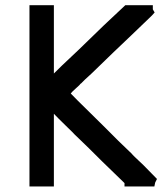

<svg xmlns="http://www.w3.org/2000/svg" viewBox="-20 -710 621 722"><path d="M544.9 -8.8H535.2H530.3H526.4H515.6H505.9H496.1H485.4H476.6H467.8H448.2V-21.5Q343.8 -122.1 314.5 -152.3Q308.6 -158.2 259.8 -205.1Q259.8 -206.1 228 -236.8Q196.3 -267.6 182.6 -282.2V-8.8H164.1H161.1H158.2H148.4H138.7H132.8H125H117.2H109.4H90.8V-690.4H109.4H112.3H115.2H125H133.8H141.6H148.4H156.2H164.1H182.6V-433.6Q198.2 -450.2 276.4 -523.4L371.1 -615.2L451.2 -690.4H459H460.9H461.9H476.6H491.2H502H510.7H523.4H536.1H554.7V-674.8L561.5 -663.1L551.8 -652.3L544.9 -645.5L472.7 -576.2Q399.4 -506.8 350.6 -459Q326.2 -434.6 299.8 -411.1L284.2 -395.5H283.2Q282.2 -392.6 266.6 -378.9Q257.8 -371.1 252.4 -365.7Q247.1 -360.4 246.1 -358.4Q273.4 -330.1 302.7 -301.8L375 -230.5Q400.4 -205.1 425.8 -179.7Q452.1 -154.3 475.6 -131.8Q476.6 -128.9 519.5 -88.9L570.3 -37.1Q563.5 -24.4 563.5 -23.4L560.5 -8.8Z"/></svg>

Font: LeFont
Style: Default
Weight: 400
Designer: Leryon MEDIA
Version: Version 1.0